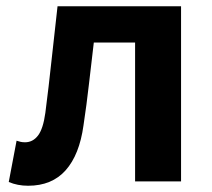

<svg xmlns="http://www.w3.org/2000/svg" viewBox="-20 -580 677 614"><path d="M70 14Q36 14 8 2L33 -130Q39 -128 45.5 -126.5Q52 -125 60 -125Q85 -125 101.5 -146.5Q118 -168 125 -219Q136 -304 145 -389Q154 -474 164 -560H559V0H412V-444H280Q272 -378 264.5 -311.5Q257 -245 247 -179Q234 -85 190 -35.5Q146 14 70 14Z"/></svg>

Font: SpoqaHanSans-Bold
Style: Regular
Weight: 700
Designer: [Spoqa Han Sans] Dong-huui Kim \uAE40 \uB3D9 \uD718   [Noto Sans] Ryoko NISHIZUKA \u897F \u585A \u6DBC \u5B50  (kana & i
Foundry: Spoqa (http://www.spoqa-han-sans.com)
Version: Version 2.000